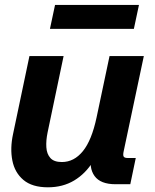

<svg xmlns="http://www.w3.org/2000/svg" viewBox="-20 -758 637 790"><path d="M177.2 12.7Q112.3 12.7 76.4 -17.6Q40.5 -47.9 30.8 -97.7Q21 -147.5 33.7 -206.5L101.1 -527.3H241.7L175.8 -212.9Q168.9 -179.7 170.7 -152.1Q172.4 -124.5 187.3 -107.9Q202.1 -91.3 234.4 -91.3Q284.7 -91.3 321 -136Q357.4 -180.7 377.4 -274.9L430.7 -527.3H571.8L488.8 -135.3Q485.4 -119.6 488.8 -113.8Q492.2 -107.9 505.9 -107.9H538.6L516.1 0H455.1Q393.6 0 369.1 -33.7Q344.7 -67.4 356.9 -124L362.8 -151.9L363.3 -94.2Q332 -43.5 285.2 -15.4Q238.3 12.7 177.2 12.7ZM185.5 -639.2 206.5 -737.8H551.8L530.8 -639.2Z"/></svg>

Font: Schibsted Grotesk
Style: Bold Italic
Weight: 700
Italic angle: -12°
Designer: Bakken & Baeck AS, Henrik Kongsvoll
Foundry: Schibsted ASA
Version: Version 1.100;gftools[0.9.25]